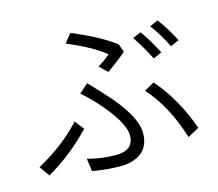

<svg xmlns="http://www.w3.org/2000/svg" viewBox="-110 -900 1220 1074"><g transform="rotate(-15 500.0 -363.5)"><path d="M486 -537Q522 -559 558 -589Q484 -650 341 -709L382 -760Q542 -693 627 -628L644 -581Q598 -541 531 -494ZM289 -56Q368 -34 452 -34Q556 -34 556 -120Q556 -198 425 -343Q392 -379 348 -418L400 -464Q429 -434 472 -387Q630 -220 630 -113Q630 -32 572 5Q528 33 463 33Q382 33 299 18ZM870 -26Q810 -220 702 -339L760 -372Q872 -243 936 -62ZM318 -222Q204 -102 63 -20L21 -79Q172 -161 277 -275ZM762 -662Q814 -588 845 -523L796 -501Q760 -574 714 -641ZM871 -701Q920 -637 956 -564L907 -542Q864 -627 823 -680Z"/></g></svg>

Font: Source Han Sans CN Normal
Style: Regular
Weight: 350
Designer: Ryoko NISHIZUKA 西塚涼子 (kana, bopomofo & ideographs); Paul D. Hunt (Latin, Greek & Cyrillic); Sandoll Communications 산돌커뮤니
Foundry: Adobe
Version: Version 2.004;hotconv 1.0.118;makeotfexe 2.5.65603